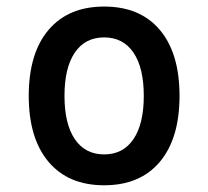

<svg xmlns="http://www.w3.org/2000/svg" viewBox="-20 -547 626 577"><path d="M293 9.8Q185.5 9.8 126 -60.5Q66.4 -130.9 66.4 -258.8Q66.4 -387.2 126 -457.3Q185.5 -527.3 293 -527.3Q400.9 -527.3 460.2 -457.3Q519.5 -387.2 519.5 -258.8Q519.5 -130.9 460.2 -60.5Q400.9 9.8 293 9.8ZM293 -83Q350.1 -83 381.1 -128.9Q412.1 -174.8 412.1 -258.8Q412.1 -343.3 381.1 -388.9Q350.1 -434.6 293 -434.6Q235.8 -434.6 204.8 -388.9Q173.8 -343.3 173.8 -258.8Q173.8 -174.8 204.8 -128.9Q235.8 -83 293 -83Z"/></svg>

Font: CaskaydiaCove NFP
Style: Regular
Weight: 400
Designer: Aaron Bell
Foundry: Saja Typeworks
Version: Version 2111.001; VTT 6.35;Nerd Fonts 3.1.1